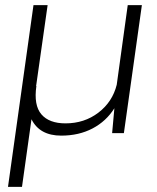

<svg xmlns="http://www.w3.org/2000/svg" viewBox="-20 -520 614 750"><path d="M235.8 -38.1Q309.6 -38.1 364.5 -80.1Q419.4 -122.1 436 -189L479 -500H534.2L484.9 -148.9L463.9 0H418L426.8 -97.2Q395 -46.4 341.6 -18.3Q288.1 9.8 219.2 9.8Q134.8 9.8 103 -54.2L65.9 210H11.2L110.8 -500H166L121.1 -184.1H122.1Q111.3 -108.9 141.6 -73.5Q171.9 -38.1 235.8 -38.1Z"/></svg>

Font: Human Sans Light
Style: Italic
Weight: 300
Italic angle: -8°
Designer: Tim Radville
Foundry: Continuum
Version: Version 1.000;FEAKit 1.0